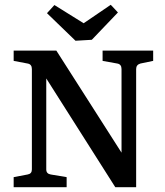

<svg xmlns="http://www.w3.org/2000/svg" viewBox="-20 -781 690 801"><path d="M566 -516Q548 -511 548 -493V0H461L150 -490L173 -492V-74Q173 -56 192 -53L258 -42V0H37V-42L95 -53Q113 -56 113 -74V-493Q113 -513 95 -516L37 -527V-570H215L512 -105L487 -102V-493Q487 -513 469 -516L408 -527V-570H619V-527ZM472 -729 363 -615 295 -611 176 -726 207 -760 329 -684 442 -761Z"/></svg>

Font: Rasa Medium
Style: Regular
Weight: 500
Designer: Anna Giedrys (Yrsa+Rasa design), David Brezina (Yrsa art-direction, Rasa art-direction, design)
Foundry: Rosetta Type Foundry
Version: Version 2.004